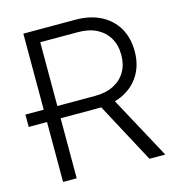

<svg xmlns="http://www.w3.org/2000/svg" viewBox="-111 -819 826 910"><g transform="rotate(-15 301.5 -364.0)"><path d="M122.1 -293.9H-3.4V-354.5H122.1ZM86.4 0V-727.5H340.8Q413.1 -727.5 465.6 -700.7Q518.1 -673.8 546.4 -625Q574.7 -576.2 574.7 -510.3Q574.7 -445.3 545.4 -396.5Q516.1 -347.7 462.6 -321Q409.2 -294.4 336.9 -294.4H123V-354.5H338.9Q391.6 -354.5 429.7 -373.8Q467.8 -393.1 488.3 -428Q508.8 -462.9 508.8 -510.3Q508.8 -558.6 488 -593.8Q467.3 -628.9 429.4 -648.2Q391.6 -667.5 338.4 -667.5H153.3V0ZM510.3 0 334.5 -328.6H410.2L587.9 0Z"/></g></svg>

Font: Inter 28pt Light
Style: Regular
Weight: 300
Designer: Rasmus Andersson
Foundry: rsms
Version: Version 4.001;git-66647c0bb